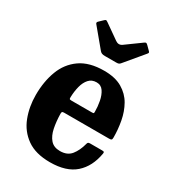

<svg xmlns="http://www.w3.org/2000/svg" viewBox="-188 -872 895 992"><g transform="rotate(30 259.0 -376.5)"><path d="M29.5 -250Q29.5 -330 53.8 -394.5Q78 -459 132 -497Q186 -535 274 -535Q340 -535 382 -510.2Q424 -485.5 446.8 -445.2Q469.5 -405 478.5 -356.5Q487.5 -308 487.5 -260.5Q487.5 -249.5 484.2 -246.5Q481 -243.5 470 -243.5H202.5Q193.5 -243.5 191 -240.8Q188.5 -238 188.5 -229Q189.5 -183.5 197.2 -145.2Q205 -107 225 -84Q245 -61 282 -61Q325.5 -61 348 -89Q370.5 -117 382 -161Q383 -166.5 386.2 -169.8Q389.5 -173 397.5 -173H470Q479 -173 481 -170.5Q483 -168 482 -161.5Q468 -78 415.5 -31.5Q363 15 266 15Q180 15 128 -22Q76 -59 52.8 -119.5Q29.5 -180 29.5 -250ZM204.5 -316.5H324Q334 -316.5 335.8 -318Q337.5 -319.5 337.5 -327.5Q337.5 -357.5 331.5 -389Q325.5 -420.5 311 -442Q296.5 -463.5 270 -463.5Q241.5 -463.5 224.5 -444.5Q207.5 -425.5 199.8 -395.5Q192 -365.5 191 -332Q190.5 -323 192 -319.8Q193.5 -316.5 204.5 -316.5ZM207.5 -614.5 118.5 -721.5Q109.5 -730.5 119.5 -739L142.5 -761Q149 -767 152 -766.2Q155 -765.5 162.5 -760.5L250 -699Q270 -685 289 -698.5L380 -764.5Q386.5 -769 390.2 -767.8Q394 -766.5 400 -760.5L419.5 -741Q426 -735 426.5 -731.8Q427 -728.5 421.5 -722L330.5 -613Q325.5 -607 320.8 -604.8Q316 -602.5 304.5 -602.5H238.5Q225.5 -602.5 219 -605.5Q212.5 -608.5 207.5 -614.5Z"/></g></svg>

Font: Besley* Narrow
Style: Bold
Weight: 700
Width: 4
Designer: Owen Earl
Foundry: indestructible type*
Version: Version 3.000; ttfautohint (v1.8.3)